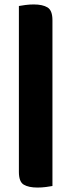

<svg xmlns="http://www.w3.org/2000/svg" viewBox="-20 -703 321 864"><path d="M216 134Q206 136 187 138.5Q168 141 149 141Q109 141 87 128Q65 115 65 71V-676Q75 -678 94 -680.5Q113 -683 132 -683Q172 -683 194 -669.5Q216 -656 216 -612Z"/></svg>

Font: Baloo Paaji
Style: Regular
Weight: 400
Designer: Shuchita Grover and Ek Type
Foundry: Ek Type
Version: Version 1.443;PS 1.000;hotconv 16.6.51;makeotf.lib2.5.65220;